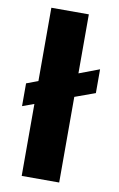

<svg xmlns="http://www.w3.org/2000/svg" viewBox="-91 -862 566 913"><g transform="rotate(10 192.5 -406.0)"><path d="M81 0V-347.5L25 -327V-437L81 -458V-812H262V-527L360 -564V-449L262 -413.5V0Z"/></g></svg>

Font: Merriweather Sans ExtraBold
Style: Regular
Weight: 800
Designer: Eben Sorkin
Foundry: Eben Sorkin
Version: Version 2.001; ttfautohint (v1.8.3)